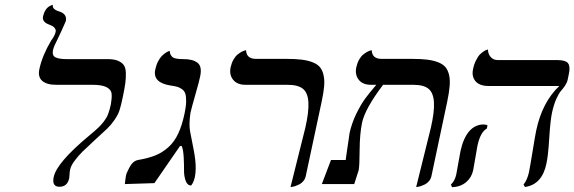

<svg xmlns="http://www.w3.org/2000/svg" viewBox="-20 -766 2390 799"><path d="M200.7 -558.1Q195.8 -535.2 210.4 -527.6Q225.1 -520 257.3 -520H427.7Q454.1 -520 470.2 -513.4Q486.3 -506.8 494.6 -495.8Q502.9 -484.9 503.7 -463.4Q504.4 -441.9 501.5 -419.9Q498.5 -397.9 490.7 -360.8Q483.4 -325.7 477.5 -307.6Q471.7 -289.1 457.3 -268.1Q442.9 -247.1 426.8 -231.4L373.5 -182.1L323.2 -134.8Q307.6 -119.6 291.5 -98.4Q275.4 -77.1 272 -61Q270 -52.7 269.5 -41.3Q269 -29.8 268.1 -24.9Q260.7 11.2 227.5 11.2Q194.8 11.2 203.6 -29.8Q216.3 -89.4 350.6 -201.2Q377 -223.1 388.7 -234.4Q400.9 -245.6 412.6 -261Q424.3 -276.4 430.2 -292Q436 -307.6 441.4 -332Q445.8 -356.9 444.6 -374.8Q443.4 -392.6 424.1 -402.8Q404.8 -413.1 365.7 -413.1H212.9Q174.3 -413.1 155.5 -429.7Q136.7 -446.3 144 -479Q155.8 -534.7 192.9 -597.2Q208 -617.2 211.4 -632.8Q213.4 -641.1 208.7 -647.7Q204.1 -654.3 199.2 -657Q194.3 -659.7 186 -663.1Q153.8 -674.3 159.2 -698.2Q162.1 -710.9 167.2 -720.2Q172.4 -729.5 177.7 -734.1Q183.1 -738.8 188.2 -741.5Q193.4 -744.1 196.3 -745.1L199.7 -746.1Q198.2 -734.4 206.3 -728Q214.4 -721.7 223.6 -719.2Q260.3 -709 253.9 -678.2Q253.4 -675.8 238 -642.1Q222.7 -608.4 219.2 -602.1Q204.1 -573.7 200.7 -558.1Z M772.5 -295.9Q765.6 -248 771 -219.7L785.6 -144.5Q794.9 -98.1 794.4 -64.9Q794.4 -46.9 791 -29.8Q785.6 -5.9 775.4 5.9Q759.8 5.9 752.7 -13.4Q745.6 -32.7 745.8 -57.4Q746.1 -82 744.4 -112.3Q742.7 -142.6 736.3 -158.2H729L622.6 -3.9L499.5 0Q500 -2.4 501 -12.7Q502 -22.5 503.4 -30.8Q505.4 -41.5 507.8 -46.9Q517.6 -69.8 527.8 -83.3Q538.1 -96.7 553.7 -100.1Q597.2 -107.4 626.7 -119.4Q656.2 -131.3 680.9 -153.6Q705.6 -175.8 721.7 -210.2Q737.8 -244.6 748.5 -295.9Q754.4 -324.2 754.6 -344.2Q754.9 -364.3 751.2 -376Q747.6 -387.7 737.3 -395Q727.1 -402.3 716.8 -405Q706.5 -407.7 689.5 -410.2Q614.7 -421.9 626 -476.1Q629.9 -495.1 637.7 -510.3Q645.5 -525.4 653.6 -533.2Q661.6 -541 669.2 -546.1Q676.8 -551.3 681.6 -552.7L686.5 -554.2Q686.5 -544.4 690.4 -537.6Q694.3 -530.8 699.2 -527.3Q704.1 -523.9 713.4 -522.2Q722.7 -520.5 728.3 -520.3Q733.9 -520 744.1 -520Q782.2 -520 801.8 -504.9Q821.8 -489.7 813 -448.2Q809.1 -428.2 793 -372.1Q776.4 -314.5 772.5 -295.9Z M1189 12.2 1250.5 -233.9Q1265.6 -299.8 1263.4 -339.6Q1261.2 -379.4 1241 -396.2Q1220.7 -413.1 1176.3 -413.1H1001.5Q966.8 -413.1 950 -434.3Q933.1 -455.6 939.9 -486.8Q943.8 -504.4 951.7 -518.1Q959.5 -531.7 968.3 -538.8Q977.1 -545.9 985.1 -550.3Q993.2 -554.7 998.5 -555.7L1003.9 -557.1Q1005.4 -521 1045.4 -521H1171.4Q1209 -521 1235.1 -517.8Q1261.2 -514.6 1281 -506.8Q1300.8 -499 1311.3 -486.6Q1321.8 -474.1 1326.4 -453.6Q1331.1 -433.1 1328.9 -407Q1326.7 -380.9 1318.8 -344.2L1252.4 -33.2Q1250 -21.5 1242.4 -12.5Q1234.9 -3.4 1226.1 1Q1217.3 5.4 1209 8.3Q1200.2 11.2 1194.3 11.7Z M1711.9 12.2 1772.9 -233.9Q1788.1 -299.8 1785.9 -339.6Q1783.7 -379.4 1763.7 -396.2Q1743.7 -413.1 1699.2 -413.1H1574.2Q1499.5 -314.5 1486.8 -255.9Q1477.1 -209.5 1476.6 -142.1Q1476.1 -74.7 1472.7 -58.1L1454.1 0H1319.3L1357.4 -100.1H1418.5L1424.3 -141.1L1431.2 -187.5Q1433.6 -207.5 1434.6 -211.9Q1443.8 -253.4 1462.4 -292Q1481.9 -331.5 1499.5 -355.5Q1517.1 -379.4 1545.9 -413.1H1523.9Q1489.3 -413.1 1472.7 -434.3Q1456.1 -455.6 1462.9 -486.8Q1466.8 -504.4 1474.6 -518.1Q1482.4 -531.7 1491.2 -538.8Q1500 -545.9 1508.1 -550.3Q1516.1 -554.7 1521.5 -555.7L1526.9 -557.1Q1528.3 -521 1567.9 -521H1693.8Q1731.4 -521 1757.6 -517.8Q1783.7 -514.6 1803.5 -506.8Q1823.2 -499 1833.7 -486.6Q1844.2 -474.1 1848.9 -453.6Q1853.5 -433.1 1851.1 -407.2Q1849.1 -381.3 1841.3 -344.2L1775.4 -33.2Q1772.9 -21.5 1765.4 -12.5Q1757.8 -3.4 1749 1Q1740.2 5.4 1731.9 8.3Q1723.1 11.2 1717.3 11.7Z M1966.8 -159.2Q1964.8 -149.4 1958 -108.4Q1951.2 -67.4 1949.2 -58.1Q1942.9 -27.8 1920.2 -8.3Q1897.5 11.2 1861.3 13.2L1856.4 2Q1873 -12.7 1878.9 -41Q1880.9 -50.8 1887.7 -89.8Q1894.5 -128.9 1896.5 -138.2Q1908.2 -190.9 1932.1 -219.2Q1957 -248 1992.7 -248Q2002.9 -248 2008.8 -244.1L2005.9 -231Q1979 -216.3 1966.8 -159.2ZM2276.9 -295.9Q2270 -262.7 2265.6 -190.4Q2261.2 -118.2 2253.9 -85Q2235.8 2 2164.6 12.2L2158.7 2Q2174.3 -17.6 2181.2 -48.8Q2185.5 -69.8 2196.3 -136Q2207 -202.1 2211.4 -223.1Q2236.3 -340.8 2307.6 -408.2H2012.7Q1976.1 -408.2 1959 -427.7Q1941.9 -447.8 1948.7 -479Q1953.1 -500.5 1961.4 -515.6Q1969.2 -531.7 1977.5 -539.8Q1985.8 -547.9 1993.4 -552.7Q2001 -557.6 2005.9 -558.6L2010.7 -560.1Q2010.7 -542 2021.7 -529.1Q2032.7 -516.1 2050.8 -516.1H2296.9Q2334.5 -516.1 2344.2 -502.4Q2354 -488.8 2347.2 -458L2342.3 -434.1Q2339.4 -421.4 2331.3 -409.4Q2323.2 -397.5 2314.5 -387.7Q2305.7 -377.9 2294.9 -354Q2284.2 -330.1 2276.9 -295.9Z"/></svg>

Font: Linux Biolinum G
Style: Italic
Weight: 400
Italic angle: -12°
Designer: Philipp H. Poll
Foundry: Philipp H. Poll
Version: Version 0.5.1